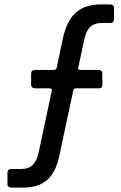

<svg xmlns="http://www.w3.org/2000/svg" viewBox="-20 -723 554 876"><path d="M84 133H34Q14 133 14 117V65Q14 48 33 48H76Q111 48 129 30Q147 12 156 -26L216 -308Q219 -320 207 -320H142Q122 -320 122 -337V-387Q122 -404 141 -404H226Q236 -404 239 -415L267 -549Q285 -630 327 -666.5Q369 -703 443 -703H480Q500 -703 500 -687V-635Q500 -618 482 -618H445Q409 -618 391 -600Q373 -582 365 -544L337 -415Q334 -404 345 -404H427Q447 -404 447 -387V-337Q447 -320 432 -320H327Q317 -320 314 -309L250 -9Q235 62 195.5 97.5Q156 133 84 133Z"/></svg>

Font: Rajdhani Semibold
Style: Regular
Weight: 600
Designer: Satya Rajpurohit, Jyotish Sonowal
Foundry: Indian Type Foundry
Version: Version 1.200;PS 1.0;hotconv 1.0.78;makeotf.lib2.5.61930; tt